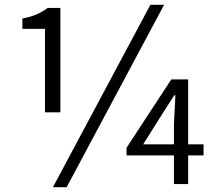

<svg xmlns="http://www.w3.org/2000/svg" viewBox="-20 -765 906 798"><path d="M167 -298H231V-732H178C148 -710 120 -697 73 -688V-645H167ZM200 13H257L662 -745H605ZM703 0H762V-119H826V-165H762V-435H692L506 -151V-119H703ZM703 -165H575L646 -278L704 -369H709L703 -249Z"/></svg>

Font: ChiuKong Gothic CL Normal
Style: Regular
Weight: 350
Designer: Ryoko NISHIZUKA 西塚涼子 (kana, bopomofo & ideographs); Paul D. Hunt (Latin, Greek & Cyrillic); Sandoll Communications 산돌커뮤니
Foundry: Adobe
Version: Version 1.300